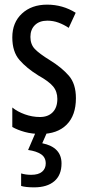

<svg xmlns="http://www.w3.org/2000/svg" viewBox="-20 -567 379 827"><path d="M307 -144Q307 -70 267 -30Q227 10 155 10Q118 10 87 1.5Q56 -7 33 -20V-104Q55 -86 87 -74.5Q119 -63 152 -63Q187 -63 207 -83.5Q227 -104 227 -141Q227 -173 208.5 -195Q190 -217 145 -242Q95 -273 64 -308.5Q33 -344 33 -406Q33 -470 74.5 -508.5Q116 -547 183 -547Q250 -547 306 -512L276 -447Q255 -461 232 -469.5Q209 -478 184 -478Q150 -478 130.5 -459Q111 -440 111 -408Q111 -376 130 -356Q149 -336 196 -307Q246 -276 276.5 -241Q307 -206 307 -144ZM245 137Q245 187 214 213.5Q183 240 127 240Q91 240 71 234V180Q91 186 114 186Q146 186 161.5 172.5Q177 159 177 137Q177 111 157 97.5Q137 84 101 79L135 0H184L162 50Q245 67 245 137Z"/></svg>

Font: Noto Sans Tamil ExtraCondensed
Style: Regular
Weight: 400
Width: 2
Designer: Jelle Bosma - Monotype Design Team
Foundry: Monotype Imaging Inc.
Version: Version 2.004; ttfautohint (v1.8.4.7-5d5b)